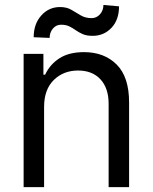

<svg xmlns="http://www.w3.org/2000/svg" viewBox="-20 -766 625 786"><path d="M160.5 -328.1V0H76.7V-545.5H157.7V-460.2H164.8Q183.9 -501.8 223 -527.2Q262.1 -552.6 323.9 -552.6Q406.6 -552.6 457.6 -501.8Q508.5 -451 508.5 -346.6V0H424.7V-340.9Q424.7 -405.2 391.3 -441.2Q358 -477.3 299.7 -477.3Q239.7 -477.3 200.1 -438.4Q160.5 -399.5 160.5 -328.1ZM183.2 -610.8 117.9 -613.6Q117.9 -668 149 -702.6Q180 -737.2 225.9 -737.2Q252.8 -737.2 272.2 -725.9Q291.5 -714.5 310.5 -703.1Q329.5 -691.8 355.1 -691.8Q375.4 -691.8 389.4 -707.6Q403.4 -723.4 403.4 -745.7L467.3 -740.1Q467.3 -684.7 436.3 -652Q405.2 -619.3 359.4 -619.3Q334.9 -619.3 318.9 -626.2Q302.9 -633.2 290.5 -642Q278.1 -650.9 264.2 -657.8Q250.4 -664.8 230.1 -664.8Q209.9 -664.8 196.6 -649Q183.2 -633.2 183.2 -610.8Z"/></svg>

Font: Inter UI
Style: Regular
Weight: 400
Designer: Rasmus Andersson
Foundry: rsms
Version: 3.2;8d6f07862